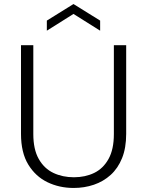

<svg xmlns="http://www.w3.org/2000/svg" viewBox="-20 -924 729 951"><path d="M476 -772 344 -855 212 -772V-822L344 -904L476 -822ZM84 -700H145V-260Q145 -184 172 -136.5Q199 -89 244.5 -67.5Q290 -46 346 -46Q402 -46 446.5 -67.5Q491 -89 517.5 -136.5Q544 -184 544 -260V-700H605V-261Q605 -191 584.5 -140.5Q564 -90 528 -57.5Q492 -25 445 -9Q398 7 345 7Q274 7 215 -21.5Q156 -50 120 -109Q84 -168 84 -261Z"/></svg>

Font: Albert Sans Light
Style: Regular
Weight: 300
Designer: Andreas Rasmussen
Foundry: a.Foundry
Version: Version 1.025